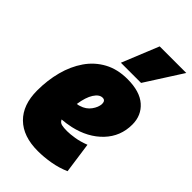

<svg xmlns="http://www.w3.org/2000/svg" viewBox="-241 -866 955 955"><g transform="rotate(45 236.5 -388.5)"><path d="M401 -24Q360 -6 314 2Q268 10 225 10Q122 10 66 -45Q10 -100 10 -201Q10 -273 27 -337.5Q44 -402 78.5 -452Q113 -502 165.5 -530.5Q218 -559 288 -559Q375 -559 420 -519.5Q465 -480 465 -416Q465 -333 409 -274Q353 -215 260 -194Q227 -187 198 -185Q205 -170 219.5 -166.5Q234 -163 258 -163Q279 -163 310.5 -168Q342 -173 378 -187ZM266 -406Q243 -406 224 -376.5Q205 -347 197 -293Q207 -294 215 -297Q248 -307 266.5 -332.5Q285 -358 286 -382Q286 -406 266 -406ZM207 -593 286 -787H473L349 -593Z"/></g></svg>

Font: Georama SemiCondensed Black
Style: Italic
Weight: 900
Width: 4
Italic angle: -9°
Designer: Jean-Baptiste Levee
Foundry: Production Type
Version: Version 1.000